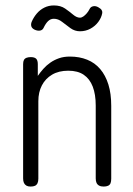

<svg xmlns="http://www.w3.org/2000/svg" viewBox="-20 -675 489 706"><path d="M92 11Q83 11 77 7.5Q71 4 68 -2.5Q65 -9 65 -19V-439Q65 -449 68 -454.5Q71 -460 77.5 -462.5Q84 -465 93 -465Q100 -465 105 -463.5Q110 -462 113 -459Q116 -456 117.5 -451Q119 -446 119 -439V-396Q128 -409 139.5 -422Q151 -435 165.5 -445Q180 -455 197.5 -461Q215 -467 237 -467Q272 -467 300.5 -455.5Q329 -444 348.5 -421Q368 -398 378.5 -364.5Q389 -331 389 -286V-18Q389 -8 386.5 -1.5Q384 5 377.5 8Q371 11 361 11Q351 11 344.5 7.5Q338 4 335 -2.5Q332 -9 332 -19V-287Q332 -328 321 -356.5Q310 -385 288 -400Q266 -415 231 -415Q196 -415 171.5 -400.5Q147 -386 134 -361Q121 -336 121 -303V-18Q121 -8 118 -1.5Q115 5 109 8Q103 11 92 11ZM178 -655Q203 -655 219.5 -643.5Q236 -632 249 -621Q262 -610 274 -610Q280 -610 286.5 -614.5Q293 -619 299 -626Q305 -633 309 -641Q313 -650 322.5 -652Q332 -654 342 -648Q351 -643 354 -637.5Q357 -632 356 -627Q353 -610 341.5 -594.5Q330 -579 312.5 -569.5Q295 -560 274 -560Q255 -560 239 -571.5Q223 -583 208.5 -594.5Q194 -606 178 -606Q166 -606 157 -597.5Q148 -589 140 -572Q136 -564 127 -562.5Q118 -561 107 -566Q97 -571 95 -579Q93 -587 97 -596Q104 -612 115.5 -625.5Q127 -639 143 -647Q159 -655 178 -655Z"/></svg>

Font: Fredoka SemiCondensed Light
Style: Regular
Weight: 300
Width: 4
Designer: Ben Nathan
Foundry: Milena B. Brandão, Ben Nathan
Version: Version 2.001